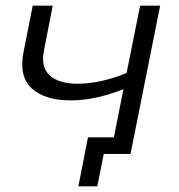

<svg xmlns="http://www.w3.org/2000/svg" viewBox="-20 -546 636 681"><path d="M231 -190Q138 -190 92 -233Q46 -276 64 -364L96 -526H167L136 -367Q124 -308 156.5 -278.5Q189 -249 255 -249Q335 -249 429 -287L477 -526H548L443 0H348L325 115H258L292 -59H384L418 -230Q319 -190 231 -190Z"/></svg>

Font: Montserrat
Style: Italic
Weight: 400
Italic angle: -11.3°
Designer: Julieta Ulanovsky
Foundry: Julieta Ulanovsky
Version: Version 9.000; ttfautohint (v1.8.4.7-5d5b)